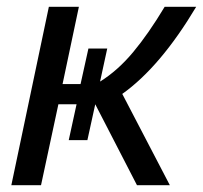

<svg xmlns="http://www.w3.org/2000/svg" viewBox="-20 -542 594 562"><path d="M554.2 -522Q449.2 -346.2 337.9 -267.1L477.1 0H380.9L258.8 -236.8L235.8 -131.8H181.2L204.1 -236.8H150.9L100.1 0H13.2L123 -522H210.9L163.1 -295.9H215.8L238.8 -399.9H293.9L272.9 -303.2Q324.7 -335.4 369.9 -389.6Q415 -443.8 461.9 -522Z"/></svg>

Font: Rawline Medium
Style: Italic
Weight: 500
Italic angle: -12°
Designer: Matt McInerney, Pablo Impallari, Rodrigo Fuenzalida
Foundry: Matt McInerney, Pablo Impallari, Rodrigo Fuenzalida
Version: Version 4.020;PS 004.020;hotconv 1.0.88;makeotf.lib2.5.64775